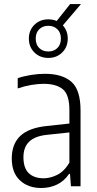

<svg xmlns="http://www.w3.org/2000/svg" viewBox="-20 -910 476 938"><path d="M181.5 8.5Q117.5 8.5 77.5 -28.8Q37.5 -66 37.5 -135.5Q37.5 -206.5 79.2 -246Q121 -285.5 209 -294.5L319 -306.5V-372Q319 -447.5 287 -474Q255 -500.5 193 -500.5Q166.5 -500.5 133.2 -495Q100 -489.5 66.5 -478V-528Q95 -538 131.5 -543.8Q168 -549.5 199 -549.5Q284.5 -549.5 329 -510.2Q373.5 -471 373.5 -370V0H326.5L322 -60.5H317.5Q294 -25.5 258.8 -8.5Q223.5 8.5 181.5 8.5ZM94.5 -142Q94.5 -89 120.5 -64Q146.5 -39 193.5 -39Q224.5 -39 258.5 -55.2Q292.5 -71.5 319 -115V-263L211 -251.5Q151 -245.5 122.8 -218.2Q94.5 -191 94.5 -142ZM216 -627Q175 -627 148 -653.8Q121 -680.5 121 -721.5Q121 -762 148 -788.8Q175 -815.5 216 -815.5Q238 -815.5 257 -807.5L322.5 -890H375.5L287 -786Q311 -759.5 311 -721.5Q311 -680.5 284 -653.8Q257 -627 216 -627ZM216 -658.5Q243 -658.5 260.2 -675.2Q277.5 -692 277.5 -721.5Q277.5 -750.5 260.2 -767.2Q243 -784 216 -784Q189 -784 171.8 -767.2Q154.5 -750.5 154.5 -721.5Q154.5 -692 171.8 -675.2Q189 -658.5 216 -658.5Z"/></svg>

Font: Encode Sans Condensed Light
Style: Regular
Weight: 300
Width: 3
Designer: Multiple Designers
Foundry: Impallari Type
Version: Version 3.000; ttfautohint (v1.8.3) -l 8 -r 50 -G 200 -x 14 